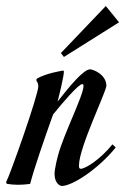

<svg xmlns="http://www.w3.org/2000/svg" viewBox="-93 -610 416 637"><path d="M7 0C22 -57 55 -151 83 -230C111 -265 167 -331 180 -331C183 -331 184 -329 184 -324C184 -294 118 -164 100 -96C97 -86 88 -49 88 -33C88 -2 106 7 112 7C148 7 236 -52 291 -121L280 -131C237 -78 190 -51 176 -50C170 -50 169 -53 169 -61C169 -121 260 -306 260 -326C259 -364 215 -380 206 -380C184 -380 138 -324 98 -273C104 -296 119 -357 119 -373L117 -376C117 -376 57 -367 28 -348V-341C28 -341 34 -337 34 -323C34 -295 -59 -31 -73 -5L-70 0C-58 2 -45 3 -34 3C-11 3 7 0 7 0ZM258 -590 109 -434 119 -421 302 -536Z"/></svg>

Font: Romanesco
Style: Regular
Weight: 400
Designer: Astigmatic (AOETI)
Foundry: Astigmatic (AOETI)
Version: Version 1.000